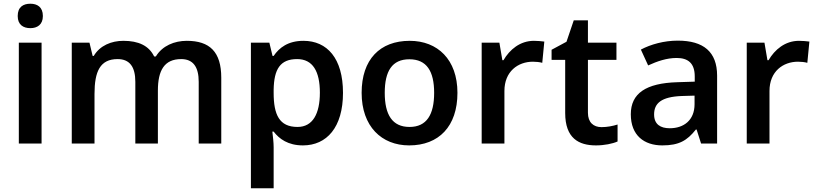

<svg xmlns="http://www.w3.org/2000/svg" viewBox="-20 -770 4381 1030"><path d="M143 -750C105 -750 75 -733 75 -684C75 -637 105 -619 143 -619C179 -619 210 -637 210 -684C210 -733 179 -750 143 -750ZM203 -541H81V0H203Z M982 -551C916 -551 851 -525 816 -467H807C779 -525 723 -551 642 -551C578 -551 516 -526 483 -470H477L460 -541H365V0H487V-266C487 -387 517 -453 611 -453C676 -453 706 -411 706 -331V0H827V-284C827 -393 862 -453 952 -453C1016 -453 1046 -411 1046 -331V0H1167V-353C1167 -492 1105 -551 982 -551Z M1608 -551C1525 -551 1478 -514 1448 -470H1442L1425 -541H1326V240H1448V20C1448 -6 1444 -39 1441 -64H1448C1478 -25 1525 10 1605 10C1733 10 1820 -87 1820 -272C1820 -457 1735 -551 1608 -551ZM1574 -453C1658 -453 1696 -387 1696 -273C1696 -160 1658 -89 1576 -89C1478 -89 1448 -155 1448 -272V-289C1450 -399 1483 -453 1574 -453Z M2434 -272C2434 -451 2327 -551 2178 -551C2018 -551 1920 -451 1920 -272C1920 -92 2027 10 2175 10C2334 10 2434 -92 2434 -272ZM2044 -272C2044 -388 2083 -452 2176 -452C2269 -452 2309 -388 2309 -272C2309 -155 2269 -89 2177 -89C2084 -89 2044 -155 2044 -272Z M2844 -551C2770 -551 2714 -504 2681 -447H2675L2659 -541H2564V0H2686V-282C2686 -387 2759 -439 2839 -439C2854 -439 2876 -437 2889 -433L2900 -547C2886 -549 2862 -551 2844 -551Z M3207 -88C3164 -88 3134 -113 3134 -165V-449H3287V-541H3134V-661H3058L3019 -546L2939 -503V-449H3012V-164C3012 -28 3085 10 3177 10C3222 10 3266 1 3293 -11V-102C3268 -94 3237 -88 3207 -88Z M3616 -552C3542 -552 3471 -532 3418 -504L3457 -419C3505 -441 3556 -459 3610 -459C3671 -459 3707 -431 3707 -360V-332L3614 -329C3445 -324 3364 -269 3364 -157C3364 -43 3436 10 3533 10C3623 10 3666 -16 3713 -75H3717L3741 0H3827V-364C3827 -492 3754 -552 3616 -552ZM3639 -255 3706 -257V-211C3706 -125 3648 -82 3573 -82C3523 -82 3489 -103 3489 -156C3489 -215 3526 -251 3639 -255Z M4266 -551C4192 -551 4136 -504 4103 -447H4097L4081 -541H3986V0H4108V-282C4108 -387 4181 -439 4261 -439C4276 -439 4298 -437 4311 -433L4322 -547C4308 -549 4284 -551 4266 -551Z"/></svg>

Font: Noto Sans Kayah Li SemiBold
Style: Regular
Weight: 600
Designer: Monotype Design Team, Sérgio Martins
Foundry: Monotype Imaging Inc.
Version: Version 2.002